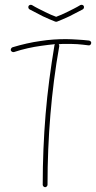

<svg xmlns="http://www.w3.org/2000/svg" viewBox="-20 -758 400 800"><path d="M325 -719C330 -722 331 -728 329 -733C326 -738 320 -739 315 -737C297 -726 278 -717 260 -708C244 -700 228 -693 214 -688C200 -693 184 -700 168 -708C150 -717 131 -726 113 -737C108 -739 102 -738 99 -733C97 -728 98 -722 103 -719C122 -709 141 -699 159 -690C178 -681 195 -674 210 -668C213 -667 215 -667 218 -668C233 -674 250 -681 269 -690C287 -699 306 -709 325 -719ZM158 12C158 17 163 22 168 22C173 22 178 17 178 12C178 -87 182 -184 190 -280C198 -376 210 -471 227 -566C227 -569 226 -572 225 -574C235 -575 245 -575 255 -575C271 -575 286 -575 302 -574C317 -573 333 -571 349 -569C354 -568 359 -572 360 -578C361 -583 357 -588 351 -589C335 -591 319 -592 303 -593C287 -594 271 -595 255 -595C221 -595 185 -593 148 -587C111 -582 72 -573 32 -561C27 -559 24 -553 25 -548C27 -543 33 -540 38 -541C77 -554 115 -562 151 -567C171 -570 190 -572 209 -574C208 -572 207 -571 207 -570C191 -474 178 -378 170 -282C162 -185 158 -88 158 12Z"/></svg>

Font: Mistral SingleLine OTF-SVG Regular
Style: Regular
Weight: 300
Designer: François Chastanet, Élisa Garzelli, Anais Alves, Morgane Autin
Foundry: institut supérieur des arts et du design Toulouse / isdaT
Version: Version 1.000;hotconv 1.0.117;makeotfexe 2.5.65602 DEVELOPME